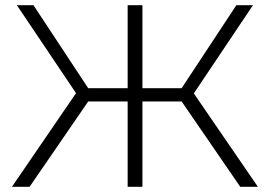

<svg xmlns="http://www.w3.org/2000/svg" viewBox="-20 -720 1040 740"><path d="M320 -380H472V-700H529V-380H680L891 -700H955L727 -360L974 0H906L680 -329H529V0H472V-329H320L94 0H26L273 -361L45 -700H109Z"/></svg>

Font: Montserrat-Alt1 Light
Style: Regular
Weight: 300
Designer: Differentunic
Foundry: Differentunic
Version: Version 7.222